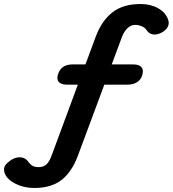

<svg xmlns="http://www.w3.org/2000/svg" viewBox="-239 -759 861 957"><path d="M602 -646Q602 -618 571 -599Q548 -586 532 -587Q505 -587 490 -611Q483 -622 466.5 -628.5Q450 -635 434 -635Q414 -635 396 -618Q378 -601 367 -570L318 -438H423Q473 -438 473 -403Q473 -395 470 -384Q463 -361 443.5 -349Q424 -337 397 -337H281L150 15Q120 97 68.5 137.5Q17 178 -69 178Q-119 178 -160.5 157.5Q-202 137 -215 106Q-219 97 -219 86Q-219 72 -210 61Q-201 50 -183 38Q-162 25 -142 25Q-112 25 -97 49Q-87 62 -76 68Q-65 74 -46 74Q-22 74 -7 60Q8 46 21 9L149 -337H97Q73 -337 60 -345.5Q47 -354 47 -371Q47 -379 50 -388Q65 -438 123 -438H187L238 -576Q268 -656 321.5 -697.5Q375 -739 461 -739Q511 -739 548 -718.5Q585 -698 598 -664Q602 -652 602 -646Z"/></svg>

Font: Kodchasan
Style: Bold Italic
Weight: 700
Italic angle: -10°
Version: Version 1.000; ttfautohint (v1.6)